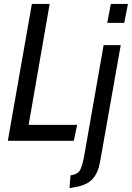

<svg xmlns="http://www.w3.org/2000/svg" viewBox="-20 -720 674 982"><path d="M20 0 143 -700H234L126.5 -81.5H374.5L357.5 0ZM528.5 -603 547 -700H634.5L615.5 -603ZM335.5 242 340.5 177Q379 171.5 390.8 147.5Q402.5 123.5 411 74.5L510 -489H597.5L492 106.5Q482.5 163 454 194.8Q425.5 226.5 367 236.5Z"/></svg>

Font: Cabin Condensed
Style: Italic
Weight: 400
Width: 3
Italic angle: -10°
Designer: Pablo Impallari
Foundry: Pablo Impallari. http://www.impallari.com Igino Marini. http://www.ikern.com
Version: Version 3.001; ttfautohint (v1.8.3)